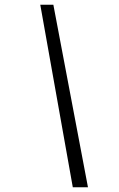

<svg xmlns="http://www.w3.org/2000/svg" viewBox="-20 -790 503 810"><path d="M287.1 0 149.9 -770H205.1L351.1 0Z"/></svg>

Font: Libre Baskerville
Style: Italic
Weight: 400
Designer: Pablo Impallari, Rodrigo Fuenzalida
Foundry: Pablo Impallari, Rodrigo Fuenzalida
Version: Version 1.000